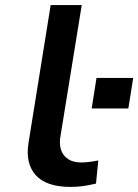

<svg xmlns="http://www.w3.org/2000/svg" viewBox="-20 -725 543 754"><path d="M257 9Q162 9 120.5 -37Q79 -83 92 -164L179 -705H301L216 -181Q213 -154 221 -133Q229 -112 248.5 -99.5Q268 -87 299 -87Q315 -87 333.5 -89.5Q352 -92 366 -95L357 -4Q331 2 308 5.5Q285 9 257 9ZM340 -299 359 -419H503L484 -299Z"/></svg>

Font: Nunito Sans 7pt Expanded SemiBold
Style: Italic
Weight: 600
Width: 7
Italic angle: -9°
Designer: Vernon Adams
Foundry: Vernon Adams
Version: Version 3.101;gftools[0.9.27]